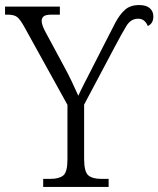

<svg xmlns="http://www.w3.org/2000/svg" viewBox="-27 -740 627 760"><path d="M144 0V-32H173Q207 -32 223.5 -45.5Q240 -59 240 -109V-325L69 -634Q53 -663 41 -672.5Q29 -682 3 -682H-7V-714H210V-682H178Q153 -682 145.5 -675Q138 -668 138 -658Q138 -647 143.5 -633.5Q149 -620 157 -606L226 -478Q243 -447 257 -417.5Q271 -388 283 -361Q291 -379 305 -406.5Q319 -434 335 -465L390 -573Q412 -617 429.5 -650Q447 -683 468 -701.5Q489 -720 524 -720Q552 -720 566 -707.5Q580 -695 580 -675Q580 -647 558 -637Q553 -650 543.5 -658Q534 -666 520 -666Q491 -666 473.5 -637.5Q456 -609 428 -556L306 -326V-112Q306 -60 322.5 -46Q339 -32 373 -32H403V0Z"/></svg>

Font: Noto Serif SemiCondensed Light
Style: Regular
Weight: 300
Width: 4
Designer: Monotype Design Team
Foundry: Monotype Imaging Inc.
Version: Version 2.013